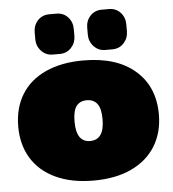

<svg xmlns="http://www.w3.org/2000/svg" viewBox="-52 -750 730 812"><g transform="rotate(-5 313.5 -343.5)"><path d="M119 -602V-631Q119 -661 138 -681.5Q157 -702 187 -702H217Q247 -702 266 -681.5Q285 -661 285 -631V-602Q285 -573 266 -552Q247 -531 217 -531H187Q158 -531 138.5 -552Q119 -573 119 -602ZM342 -602V-631Q342 -661 361 -681.5Q380 -702 410 -702H440Q470 -702 489 -681.5Q508 -661 508 -631V-602Q508 -573 489 -552Q470 -531 440 -531H410Q381 -531 361.5 -552Q342 -573 342 -602ZM15 -240Q15 -318 50 -375.5Q85 -433 152.5 -464Q220 -495 313 -495Q454 -495 533 -426.5Q612 -358 612 -240Q612 -163 576.5 -105.5Q541 -48 474 -16.5Q407 15 313 15Q220 15 152.5 -16.5Q85 -48 50 -105.5Q15 -163 15 -240ZM373 -240Q373 -286 357.5 -306Q342 -326 313 -326Q284 -326 269 -306Q254 -286 254 -240Q254 -153 313 -153Q373 -153 373 -240Z"/></g></svg>

Font: Mitr
Style: Bold
Weight: 700
Designer: Thanarat Vachiruckul
Foundry: Cadson Demak
Version: Version 1.003